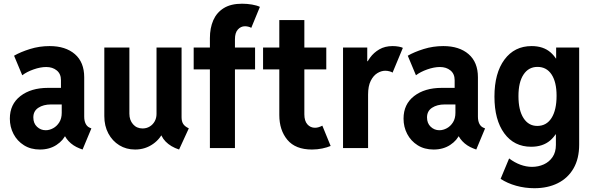

<svg xmlns="http://www.w3.org/2000/svg" viewBox="-20 -785 3140 1018"><path d="M191.8 7.8Q142.9 7.8 107.1 -14.8Q71.2 -37.3 51.7 -74.6Q32.2 -111.9 32.2 -156Q32.2 -232.4 88.3 -275.7Q144.4 -319.1 234.8 -319.1H322.6V-231.2H250.5Q210.2 -231.2 183.5 -213.7Q156.7 -196.3 156.7 -162.3Q156.7 -131.3 176.2 -112.9Q195.7 -94.5 222.2 -94.5Q242.2 -94.5 261.9 -105.2Q281.5 -115.9 294.4 -136.5Q307.3 -157 307.3 -187.2V-252.3L303.2 -275.7V-360.2Q303.2 -393.5 280.9 -411.6Q258.7 -429.7 225.1 -429.7Q194.3 -429.7 158.2 -417Q122 -404.3 98 -385.9L54.6 -489.6Q89 -509.5 138.9 -525.1Q188.9 -540.7 243 -540.7Q327.4 -540.7 377 -498Q426.5 -455.2 426.5 -375.2V-167.2Q426.5 -144.5 433.9 -129.5Q441.3 -114.5 454.6 -108.4L464.5 -104.1L417.8 7.8L402.2 2Q367.1 -11.6 343.8 -36.6Q320.5 -61.7 316.8 -86.3L346.9 -62.4H291.1L331.4 -77.1Q316.8 -41 279.6 -16.6Q242.5 7.8 191.8 7.8Z M696.2 7.8Q649.3 7.8 612.5 -14.9Q575.7 -37.6 554.4 -77.5Q533.1 -117.4 533.1 -169.4V-532.9H666V-181.9Q666 -148.5 685.3 -126.2Q704.7 -103.9 736 -103.9Q757 -103.9 773.7 -114.1Q790.5 -124.2 800.2 -141.7Q809.9 -159.2 809.9 -181V-532.9H942.7V-163.2Q942.7 -141.3 951.4 -127.8Q960.2 -114.3 981.1 -104.5L929.5 7.8Q885 -6.8 858.1 -34.5Q831.2 -62.1 829.6 -95.4L855.5 -66.4H807L850.6 -99.4Q834 -51.6 791.8 -21.9Q749.7 7.8 696.2 7.8Z M1006.9 -416.9V-532.9H1332.4V-416.9ZM1092.9 0V-582.8Q1092.9 -636.4 1110.8 -677.5Q1128.8 -718.6 1166.5 -742Q1204.2 -765.3 1263.4 -765.3Q1289.9 -765.3 1316.1 -760.9Q1342.3 -756.4 1358 -748.6L1312.3 -637.4Q1304.4 -642 1295.2 -643.9Q1286 -645.8 1278.8 -645.8Q1257 -645.8 1241.3 -628.6Q1225.7 -611.5 1225.7 -576.7V0Z M1634.1 7.8Q1546.7 7.8 1503.8 -43.5Q1460.9 -94.8 1460.9 -175.4V-678.5H1593.7V-178.8Q1593.7 -144 1609.7 -125.8Q1625.7 -107.6 1650.1 -107.6Q1660.2 -107.6 1670.3 -110.8Q1680.4 -114.1 1689.1 -118.7L1733.1 -11.1Q1714.6 -3.2 1688.5 2.3Q1662.3 7.8 1634.1 7.8ZM1374.8 -416.9V-532.9H1710V-416.9Z M1798.8 0V-532.9H1927.2V-460.5H1941.9L1913.8 -424.9Q1922.9 -452.8 1942.3 -479.5Q1961.6 -506.1 1991.3 -523.4Q2021.1 -540.7 2061.9 -540.7Q2079 -540.7 2094.8 -537.7Q2110.5 -534.6 2116 -531.1L2061.4 -399.9Q2057.4 -403.6 2045.8 -406.7Q2034.2 -409.9 2022.5 -409.9Q2001.7 -409.9 1980.6 -397.1Q1959.6 -384.3 1945.6 -356.4Q1931.6 -328.5 1931.6 -283.5V0Z M2279.2 7.8Q2230.3 7.8 2194.5 -14.8Q2158.6 -37.3 2139.1 -74.6Q2119.6 -111.9 2119.6 -156Q2119.6 -232.4 2175.7 -275.7Q2231.8 -319.1 2322.2 -319.1H2410V-231.2H2337.9Q2297.6 -231.2 2270.9 -213.7Q2244.1 -196.3 2244.1 -162.3Q2244.1 -131.3 2263.6 -112.9Q2283.1 -94.5 2309.6 -94.5Q2329.6 -94.5 2349.3 -105.2Q2368.9 -115.9 2381.8 -136.5Q2394.7 -157 2394.7 -187.2V-252.3L2390.6 -275.7V-360.2Q2390.6 -393.5 2368.3 -411.6Q2346.1 -429.7 2312.5 -429.7Q2281.7 -429.7 2245.6 -417Q2209.4 -404.3 2185.4 -385.9L2142 -489.6Q2176.4 -509.5 2226.3 -525.1Q2276.3 -540.7 2330.4 -540.7Q2414.8 -540.7 2464.4 -498Q2514 -455.2 2514 -375.2V-167.2Q2514 -144.5 2521.3 -129.5Q2528.7 -114.5 2542 -108.4L2551.9 -104.1L2505.2 7.8L2489.6 2Q2454.5 -11.6 2431.2 -36.6Q2407.9 -61.7 2404.2 -86.3L2434.3 -62.4H2378.5L2418.8 -77.1Q2404.2 -41 2367 -16.6Q2329.9 7.8 2279.2 7.8Z M2813.2 212.9Q2763.4 212.9 2716.5 199.8Q2669.7 186.7 2634.3 163.2L2679.4 55Q2708.1 76.8 2739.2 88.3Q2770.3 99.7 2800.8 99.7Q2834.2 99.7 2863.1 86.7Q2892 73.6 2909.7 47.7Q2927.4 21.8 2927.4 -16.7V-72.9H2912.7L2932.9 -127.1V-419.1L2899.3 -475H2928.7V-532.9H3050.8V-18.6Q3050.8 56.1 3021 107.7Q2991.3 159.3 2937.8 186.1Q2884.3 212.9 2813.2 212.9ZM2796.3 -6.9Q2705.8 -6.9 2653.7 -78.1Q2601.6 -149.3 2601.6 -272.7Q2601.6 -397.6 2654.7 -469.1Q2707.7 -540.7 2798.6 -540.7Q2860.4 -540.7 2898.6 -507.7Q2936.8 -474.8 2954.5 -415.3Q2972.3 -355.7 2972.3 -276.2Q2972.3 -194.1 2954 -133.6Q2935.7 -73.1 2896.8 -40Q2857.9 -6.9 2796.3 -6.9ZM2828.6 -117.3Q2877.6 -117.3 2904.3 -159.5Q2931 -201.8 2931 -277.3Q2931 -349.8 2904.5 -390.1Q2878 -430.3 2829.8 -430.3Q2782.6 -430.3 2755.8 -389.8Q2728.9 -349.4 2728.9 -275.7Q2728.9 -200.4 2755.7 -158.8Q2782.4 -117.3 2828.6 -117.3Z"/></svg>

Font: Reddit Sans Condensed
Style: Regular
Weight: 400
Designer: Stephen Hutchings
Foundry: Reddit
Version: Version 1.014